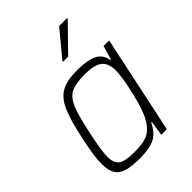

<svg xmlns="http://www.w3.org/2000/svg" viewBox="-215 -835 945 945"><g transform="rotate(-45 257.0 -363.0)"><path d="M40 -106Q40 -159 61 -256Q84 -367 108 -421Q132 -475 171 -496.5Q210 -518 282 -518Q351 -518 388 -500Q425 -482 432 -438H436L457 -510H496L388 0H349L361 -78H357Q332 -26 294.5 -9Q257 8 193 8Q136 8 103 -2Q70 -12 55 -36.5Q40 -61 40 -106ZM347 -107Q371 -149 393 -242.5Q415 -336 415 -381Q415 -433 387.5 -455Q360 -477 295 -477Q231 -477 199 -462Q167 -447 147.5 -402Q128 -357 107 -255Q85 -154 85 -112Q85 -79 96.5 -62Q108 -45 133 -39Q158 -33 204 -33Q262 -33 293.5 -50Q325 -67 347 -107ZM261 -596 262 -601 372 -734H428L427 -729L297 -596Z"/></g></svg>

Font: Saira Semi Condensed ExtraLight
Style: Italic
Weight: 200
Width: 4
Italic angle: -12°
Designer: Hector Gatti with collaboration of the Omnibus-Type team
Foundry: Omnibus-Type
Version: Version 1.001; ttfautohint (v1.8)